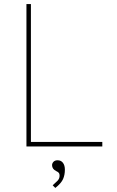

<svg xmlns="http://www.w3.org/2000/svg" viewBox="-20 -720 573 944"><path d="M110 0V-700H132V-22H483V0ZM252 204 239 191Q250 181 261.5 170Q273 159 273 144Q273 136 270 131Q267 126 256 121Q236 111 236 92Q236 83 243 75.5Q250 68 263 68Q280 68 289.5 80.5Q299 93 299 114Q299 140 290 160.5Q281 181 252 204Z"/></svg>

Font: Lexend Thin
Style: Regular
Weight: 100
Designer: Bonnie Shaver-Troup, Thomas Jockin
Foundry: Lexend
Version: Version 1.007; ttfautohint (v1.8.3)